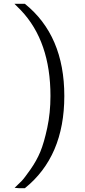

<svg xmlns="http://www.w3.org/2000/svg" viewBox="-20 -770 450 1012"><path d="M57 220Q81 197 94 184Q107 171 140 124Q173 77 192.5 30Q212 -17 229 -96Q246 -175 246 -264Q246 -552 90 -716L56 -750H111Q319 -583 319 -264Q319 55 111 222H81Z"/></svg>

Font: Coval
Style: ExtraLight
Weight: 250
Foundry: Context Ltd
Version: Version 001.000